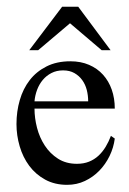

<svg xmlns="http://www.w3.org/2000/svg" viewBox="-20 -525 375 557"><path d="M313 -123Q309.6 -96.7 297.9 -72.5Q286.1 -48.3 268.1 -29.8Q250 -11.2 226.3 0Q202.6 11.2 174.8 11.2Q138.7 11.2 111.1 -3.9Q83.5 -19 64.9 -43.9Q46.4 -68.8 37.1 -100.6Q27.8 -132.3 27.8 -165Q27.8 -201.7 37.4 -234.6Q46.9 -267.6 66.2 -292.5Q85.4 -317.4 115 -332.3Q144.5 -347.2 184.1 -347.2Q214.4 -347.2 238.3 -336.9Q262.2 -326.7 278.8 -308.3Q295.4 -290 304.2 -264.9Q313 -239.7 313 -210H80.1Q80.1 -182.6 87.4 -154.3Q94.7 -126 109.9 -102.8Q125 -79.6 148.2 -64.7Q171.4 -49.8 203.1 -49.8Q222.7 -49.8 238 -55.9Q253.4 -62 265.4 -73Q277.3 -84 286.4 -98.9Q295.4 -113.8 301.8 -130.9ZM235.8 -231Q235.8 -248 231.7 -264.2Q227.5 -280.3 218.5 -292.7Q209.5 -305.2 195.8 -313Q182.1 -320.8 163.1 -320.8Q144 -320.8 129.4 -313.2Q114.7 -305.7 104.2 -293.2Q93.8 -280.8 87.6 -264.4Q81.5 -248 80.1 -231ZM274.9 -379.4 183.1 -457.5 90.8 -379.4H64.9L160.2 -505.4H207L300.8 -379.4Z"/></svg>

Font: Scheherazade Urdu
Style: Regular
Weight: 400
Designer: SIL International
Foundry: SIL International
Version: Version 1.005 (build 117/117)